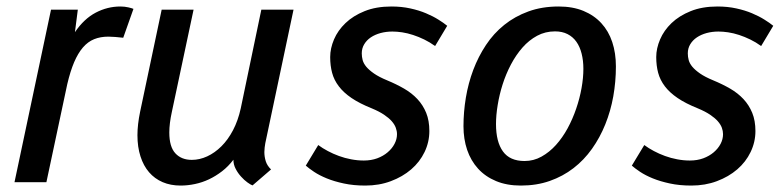

<svg xmlns="http://www.w3.org/2000/svg" viewBox="-20 -558 2397 588"><path d="M357.4 -442.4Q346.2 -443.8 333 -444.8Q319.8 -445.8 312 -445.8Q287.6 -445.8 268.3 -438Q249 -430.2 233.9 -412.6Q218.8 -395 207 -367.4Q195.3 -339.8 186 -300.3L122.1 0H24.4L136.2 -528.3H218.3L209.5 -459.5Q237.3 -500.5 273.2 -519.3Q309.1 -538.1 348.6 -538.1Q361.8 -538.1 373.3 -535.4Q384.8 -532.7 388.7 -530.8Z M694.8 -68.8Q679.2 -48.3 659.9 -33.4Q640.6 -18.6 619.9 -8.8Q599.1 1 576.9 5.6Q554.7 10.3 533.2 10.3Q502.4 10.3 478 -0.2Q453.6 -10.7 436.5 -30.5Q419.4 -50.3 410.2 -79.1Q400.9 -107.9 400.9 -144Q400.9 -176.3 409.2 -216.3L475.1 -528.3H572.8L506.3 -215.3Q498.5 -179.7 498.5 -152.3Q498.5 -108.4 517.1 -88.4Q535.6 -68.4 567.4 -68.4Q591.3 -68.4 614.5 -79.1Q637.7 -89.8 658 -109.9Q678.2 -129.9 693.6 -159.2Q709 -188.5 717.3 -226.1L780.3 -528.3H878.9L792.5 -119.6Q791.5 -113.3 790.5 -106.2Q789.6 -99.1 789.6 -92.3Q789.6 -78.1 793.9 -64.2Q798.3 -50.3 810.1 -39.1L753.4 9.8Q747.6 7.8 737.8 0.7Q728 -6.3 718.3 -17.1Q708.5 -27.8 701.7 -41Q694.8 -54.2 694.8 -68.8Z M1195.8 -147Q1195.8 -156.7 1192.1 -166.7Q1188.5 -176.8 1179.7 -186.8Q1170.9 -196.8 1156 -206.8Q1141.1 -216.8 1118.7 -226.1Q1081.1 -241.2 1056.6 -257.8Q1032.2 -274.4 1017.6 -293.7Q1002.9 -313 997.1 -335Q991.2 -356.9 991.2 -383.3Q991.2 -409.7 1002.9 -437.3Q1014.6 -464.8 1038.1 -487.3Q1061.5 -509.8 1096.7 -523.9Q1131.8 -538.1 1178.7 -538.1Q1210 -538.1 1236.6 -532.2Q1263.2 -526.4 1284.7 -517.3Q1306.2 -508.3 1322.5 -498Q1338.9 -487.8 1349.6 -479L1312.5 -417Q1296.4 -428.7 1279.3 -437Q1262.2 -445.3 1245.1 -450.9Q1228 -456.5 1211.7 -459Q1195.3 -461.4 1181.6 -461.4Q1162.6 -461.4 1145.5 -456.8Q1128.4 -452.1 1115.7 -443.6Q1103 -435.1 1095.5 -422.6Q1087.9 -410.2 1087.9 -394.5Q1087.9 -384.3 1090.6 -374Q1093.3 -363.8 1101.8 -353.5Q1110.4 -343.3 1125.5 -332.8Q1140.6 -322.3 1165.5 -312Q1193.8 -300.3 1217.5 -286.6Q1241.2 -272.9 1258.3 -254.6Q1275.4 -236.3 1285.2 -212.4Q1294.9 -188.5 1294.9 -156.7Q1294.9 -123 1280.3 -92.5Q1265.6 -62 1239.3 -39.3Q1212.9 -16.6 1177 -3.2Q1141.1 10.3 1098.6 10.3Q1062.5 10.3 1033 3.9Q1003.4 -2.4 980.7 -11.7Q958 -21 941.9 -31.7Q925.8 -42.5 916.5 -50.8L954.6 -113.8Q967.8 -104 983.9 -95.5Q1000 -86.9 1018.1 -80.3Q1036.1 -73.7 1055.4 -70.1Q1074.7 -66.4 1094.2 -66.4Q1116.7 -66.4 1135.3 -73.2Q1153.8 -80.1 1167.2 -91.6Q1180.7 -103 1188.2 -117.4Q1195.8 -131.8 1195.8 -147Z M1690.9 -538.1Q1733.9 -538.1 1766.6 -524.7Q1799.3 -511.2 1821.5 -487.1Q1843.8 -462.9 1855 -429.2Q1866.2 -395.5 1866.2 -354.5Q1866.2 -308.1 1858.2 -262.9Q1850.1 -217.8 1833.7 -177.2Q1817.4 -136.7 1793 -102.3Q1768.6 -67.9 1736.3 -43Q1704.1 -18.1 1663.8 -3.9Q1623.5 10.3 1575.2 10.3Q1532.2 10.3 1499.3 -3.4Q1466.3 -17.1 1444.1 -41.5Q1421.9 -65.9 1410.6 -99.1Q1399.4 -132.3 1399.4 -171.4Q1399.4 -214.8 1406.7 -259Q1414.1 -303.2 1429.4 -344Q1444.8 -384.8 1468.3 -420.2Q1491.7 -455.6 1524.2 -481.7Q1556.6 -507.8 1598.1 -522.9Q1639.6 -538.1 1690.9 -538.1ZM1499 -178.2Q1499 -123.5 1520.3 -94.2Q1541.5 -64.9 1586.4 -64.9Q1614.3 -64.9 1638.4 -78.4Q1662.6 -91.8 1682.6 -114Q1702.6 -136.2 1718.3 -165Q1733.9 -193.8 1744.6 -225.3Q1755.4 -256.8 1761 -288.3Q1766.6 -319.8 1766.6 -347.2Q1766.6 -372.6 1761.2 -393.8Q1755.9 -415 1745.1 -430.2Q1734.4 -445.3 1718 -453.6Q1701.7 -461.9 1679.7 -461.9Q1649.9 -461.9 1625 -448.5Q1600.1 -435.1 1580.1 -412.4Q1560.1 -389.6 1544.7 -360.4Q1529.3 -331.1 1519.3 -299.6Q1509.3 -268.1 1504.2 -236.6Q1499 -205.1 1499 -178.2Z M2194.3 -147Q2194.3 -156.7 2190.7 -166.7Q2187 -176.8 2178.2 -186.8Q2169.4 -196.8 2154.5 -206.8Q2139.6 -216.8 2117.2 -226.1Q2079.6 -241.2 2055.2 -257.8Q2030.8 -274.4 2016.1 -293.7Q2001.5 -313 1995.6 -335Q1989.7 -356.9 1989.7 -383.3Q1989.7 -409.7 2001.5 -437.3Q2013.2 -464.8 2036.6 -487.3Q2060.1 -509.8 2095.2 -523.9Q2130.4 -538.1 2177.2 -538.1Q2208.5 -538.1 2235.1 -532.2Q2261.7 -526.4 2283.2 -517.3Q2304.7 -508.3 2321 -498Q2337.4 -487.8 2348.1 -479L2311 -417Q2294.9 -428.7 2277.8 -437Q2260.7 -445.3 2243.7 -450.9Q2226.6 -456.5 2210.2 -459Q2193.8 -461.4 2180.2 -461.4Q2161.1 -461.4 2144 -456.8Q2127 -452.1 2114.3 -443.6Q2101.6 -435.1 2094 -422.6Q2086.4 -410.2 2086.4 -394.5Q2086.4 -384.3 2089.1 -374Q2091.8 -363.8 2100.3 -353.5Q2108.9 -343.3 2124 -332.8Q2139.2 -322.3 2164.1 -312Q2192.4 -300.3 2216.1 -286.6Q2239.7 -272.9 2256.8 -254.6Q2273.9 -236.3 2283.7 -212.4Q2293.5 -188.5 2293.5 -156.7Q2293.5 -123 2278.8 -92.5Q2264.2 -62 2237.8 -39.3Q2211.4 -16.6 2175.5 -3.2Q2139.6 10.3 2097.2 10.3Q2061 10.3 2031.5 3.9Q2002 -2.4 1979.2 -11.7Q1956.5 -21 1940.4 -31.7Q1924.3 -42.5 1915 -50.8L1953.1 -113.8Q1966.3 -104 1982.4 -95.5Q1998.5 -86.9 2016.6 -80.3Q2034.7 -73.7 2054 -70.1Q2073.2 -66.4 2092.8 -66.4Q2115.2 -66.4 2133.8 -73.2Q2152.3 -80.1 2165.8 -91.6Q2179.2 -103 2186.8 -117.4Q2194.3 -131.8 2194.3 -147Z"/></svg>

Font: Ufes Sans
Style: Italic
Weight: 400
Designer: Ricardo Esteves & Filipe Motta
Foundry: ProDesignUfes - Ricardo Esteves, Filipe Motta
Version: Version 2.0